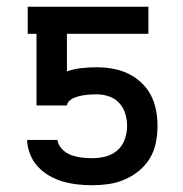

<svg xmlns="http://www.w3.org/2000/svg" viewBox="-20 -540 540 568"><path d="M253 8Q231 8 209 5.5Q187 3 166 -3Q145 -9 126 -20Q107 -31 92 -47Q77 -63 69 -84Q61 -105 60 -126H150Q152 -111 163.5 -99Q175 -87 190 -81.5Q205 -76 221 -74Q237 -72 252 -72Q273 -72 292.5 -77Q312 -82 327 -95Q342 -108 349 -127.5Q356 -147 356 -167Q356 -186 350.5 -204Q345 -222 332.5 -235.5Q320 -249 302 -255Q284 -261 266 -261Q257 -261 249 -260.5Q241 -260 232.5 -259Q224 -258 216 -256Q208 -254 200 -251Q192 -248 185.5 -242Q179 -236 178 -228H88V-440H62V-520H419V-440H178V-329Q199 -336 221 -338.5Q243 -341 266 -341Q289 -341 312.5 -337Q336 -333 357.5 -323Q379 -313 397 -296.5Q415 -280 426 -259Q437 -238 441.5 -214.5Q446 -191 446 -167Q446 -142 441 -117.5Q436 -93 423.5 -72Q411 -51 391.5 -35Q372 -19 349 -9Q326 1 301.5 4.5Q277 8 253 8Z"/></svg>

Font: Iosevka Bendy Medium
Style: Regular
Weight: 500
Monospace: yes
Designer: Belleve Invis
Foundry: Belleve Invis
Version: Version 30.1.2